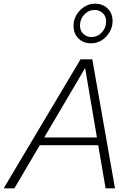

<svg xmlns="http://www.w3.org/2000/svg" viewBox="-60 -1022 706 1042"><path d="M-40 0 377 -700H441L564 0H513L473 -234H156L18 0ZM180 -276H466L402 -653ZM435 -787Q392 -787 365.5 -813.5Q339 -840 339 -882Q339 -914 355 -941Q371 -968 397.5 -985Q424 -1002 455 -1002Q498 -1002 524.5 -975.5Q551 -949 551 -907Q551 -876 535 -848.5Q519 -821 493 -804Q467 -787 435 -787ZM436 -821Q469 -821 492.5 -846Q516 -871 516 -905Q516 -934 497.5 -951Q479 -968 454 -968Q421 -968 397.5 -943Q374 -918 374 -884Q374 -855 392.5 -838Q411 -821 436 -821Z"/></svg>

Font: Red Hat Text
Style: Italic
Weight: 300
Italic angle: -12°
Designer: Pentagram, MCKL
Foundry: Pentagram, MCKL
Version: Version 1.023